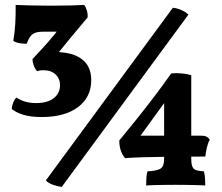

<svg xmlns="http://www.w3.org/2000/svg" viewBox="-20 -747 896 776"><path d="M149 -274Q102.1 -274 72.3 -283.7Q42.5 -293.4 27.4 -307Q28.4 -319.7 33.2 -332Q38 -344.4 46 -352.9Q59.5 -343.4 79.7 -336.9Q99.9 -330.4 126.3 -330.4Q171.1 -330.4 196.8 -350Q222.5 -369.7 222.5 -402.3Q222.5 -429.5 204.3 -446.4Q186.2 -463.3 154.3 -463.3Q141.4 -463.3 129.9 -459.3Q121.3 -468.9 116.3 -482.5Q111.3 -496.1 111.3 -508.3Q144.7 -543.6 174 -576.6Q203.3 -609.6 226.9 -642.8L256.1 -618.9H154.5Q126.7 -618.9 113.2 -610.2Q99.7 -601.5 87.7 -570.1Q73 -570.1 58.4 -572.6Q43.8 -575.1 33.7 -582.1Q39.7 -614.2 41.8 -652.5Q43.8 -690.8 43.3 -727Q65.3 -726 105.5 -725Q145.6 -724 185.1 -724Q231.9 -724 267.2 -725Q302.5 -726 320.6 -727Q327.1 -718 331.1 -704.3Q335.1 -690.7 334.1 -676.6Q302.6 -639.5 266.2 -595.5Q229.7 -551.6 199.8 -514L176.5 -535.8Q227.4 -539.7 266.1 -529.2Q304.9 -518.7 326.8 -492.5Q348.7 -466.3 348.7 -422.5Q348.7 -354.4 295.4 -314.2Q242.1 -274 149 -274ZM229.5 8.5Q210.8 6.1 191.7 -1.1Q172.6 -8.4 165.5 -18L678.6 -715.6Q695.8 -714.1 713.6 -706.1Q731.4 -698.1 741.5 -688ZM570.7 2.5Q570.7 -12.7 571.7 -28.7Q572.7 -44.8 576.2 -54.5Q612.3 -56 627.8 -64.9Q643.3 -73.7 643.3 -106.3V-375.5L679.2 -379.7L522.9 -164.2L514.4 -198.8H790.1Q805.2 -198.8 813.5 -195.3Q821.8 -191.7 827.8 -182Q820.8 -170.6 816.3 -151.4Q811.8 -132.2 809.8 -114.3Q728.6 -114.3 667.5 -113.6Q606.4 -112.8 562 -111.6Q517.5 -110.3 485.4 -107.9Q461.7 -136.7 462.2 -179.3Q499.9 -225 535 -268.8Q570.1 -312.7 603.9 -357.2Q637.8 -401.7 671.8 -450Q683.9 -451.6 698.7 -451.1Q713.4 -450.6 728.2 -448.5Q742.9 -446.5 753 -443V-106.3Q753 -83.1 758 -72.5Q763 -61.9 774.3 -58.7Q785.5 -55.5 804.1 -54.5Q807.6 -42.3 808.6 -27Q809.6 -11.7 809.6 2.5Q794.4 1.5 771.7 1Q749 0.5 726.7 0.2Q704.3 0 688.3 0Q672.3 0 650.2 0.2Q628.1 0.5 606.5 1Q584.9 1.5 570.7 2.5Z"/></svg>

Font: Vollkorn
Style: Regular
Weight: 400
Designer: Friedrich Althausen
Foundry: Friedrich Althausen
Version: Version 5.001